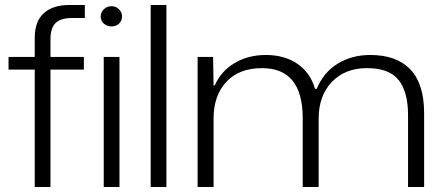

<svg xmlns="http://www.w3.org/2000/svg" viewBox="-20 -749 1780 769"><path d="M119.1 0V-470.2H14.2V-521H119.1V-597.2Q119.1 -663.1 155.3 -696Q191.4 -729 257.8 -729H319.8V-676.8H268.1Q222.7 -676.8 202.4 -656.5Q182.1 -636.2 182.1 -591.8V-521H315.9V-470.2H182.1V0Z M395.5 0V-521H458.5V0ZM383.3 -683.1Q383.3 -699.7 395.8 -711.9Q408.2 -724.1 426.8 -724.1Q444.3 -724.1 456.5 -711.9Q468.8 -699.7 468.8 -683.1Q468.8 -666 456.8 -654.5Q444.8 -643.1 426.8 -643.1Q408.2 -643.1 395.8 -654.5Q383.3 -666 383.3 -683.1Z M583.5 0V-729H646.5V0Z M771.5 0V-521H833.5L835.4 -407.2H840.3Q865.7 -464.8 920.2 -496.8Q974.6 -528.8 1044.4 -528.8Q1120.1 -528.8 1171.9 -492.9Q1223.6 -457 1241.7 -393.1H1248.5Q1275.4 -458.5 1332 -493.7Q1388.7 -528.8 1463.4 -528.8Q1568.4 -528.8 1623.5 -470.9Q1678.7 -413.1 1678.7 -295.9V0H1614.3V-288.1Q1614.3 -381.8 1576.2 -429Q1538.1 -476.1 1449.7 -476.1Q1361.8 -476.1 1309.1 -420.7Q1256.3 -365.2 1256.3 -273.9V0H1192.4V-275.9Q1192.4 -476.1 1029.3 -476.1Q937.5 -476.1 886.5 -421.1Q835.4 -366.2 835.4 -273.9V0Z"/></svg>

Font: Lumene Sans Expanded Light
Style: Regular
Weight: 300
Width: 7
Designer: Deni Anggara
Version: Version 1.003;Glyphs 3.1.2 (3151)